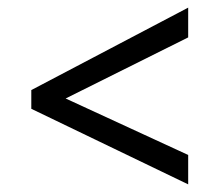

<svg xmlns="http://www.w3.org/2000/svg" viewBox="-20 -574 575 503"><path d="M62 -289 473 -91V-168L152 -316L473 -476V-554L62 -338Z"/></svg>

Font: Noto Sans Bengali UI SemiCondensed
Style: Regular
Weight: 400
Width: 4
Designer: Jelle Bosma - Monotype Design Team
Foundry: Monotype Imaging Inc.
Version: Version 2.003